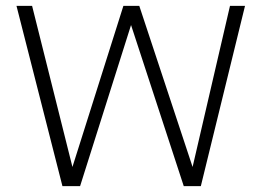

<svg xmlns="http://www.w3.org/2000/svg" viewBox="-20 -632 890 652"><path d="M192 0 36 -612H89L226 -65L399 -612H453L634 -65L761 -612H812L662 0H604L425 -547L252 0Z"/></svg>

Font: Ancizar Sans Thin
Style: Regular
Weight: 100
Designer: Cesar Puertas, Viviana Monsalve, Julian Moncada, Julian Prieto, Jose Castro, Mariel Hernandez, Felipe Aragon, Sara Alarc
Version: Version 8.100